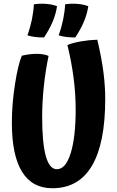

<svg xmlns="http://www.w3.org/2000/svg" viewBox="-20 -920 620 1020"><path d="M497 -709Q520 -611 529.5 -536.5Q539 -462 539 -394Q539 -159 468.5 -39.5Q398 80 258 80Q151 80 97 -7.5Q43 -95 43 -268Q43 -366 59.5 -472Q76 -578 96 -624Q112 -628 133 -631Q154 -634 173 -634Q194 -634 210.5 -631Q227 -628 238 -623Q221 -541 212.5 -458Q204 -375 204 -300Q204 -160 223.5 -90.5Q243 -21 282 -21Q329 -21 355.5 -106Q382 -191 382 -338Q382 -420 371 -506Q360 -592 338 -681Q368 -693 412 -700.5Q456 -708 497 -709ZM283 -887Q277 -846 260 -805.5Q243 -765 214 -721Q188 -721 167 -723.5Q146 -726 126 -732Q141 -775 149.5 -816.5Q158 -858 160 -897Q190 -902 224 -899.5Q258 -897 283 -887ZM449 -887Q443 -846 426 -805.5Q409 -765 380 -721Q354 -721 333 -723.5Q312 -726 292 -732Q307 -775 315.5 -816.5Q324 -858 326 -897Q356 -902 390 -899.5Q424 -897 449 -887Z"/></svg>

Font: Atma SemiBold
Style: Regular
Weight: 600
Designer: Gregori Vincens, Jeremie Hornus, Riccardo Olocco, Yoann Minet.
Foundry: black foundry
Version: Version 1.102;PS 1.100;hotconv 1.0.86;makeotf.lib2.5.63406